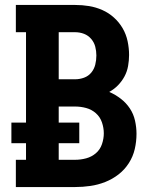

<svg xmlns="http://www.w3.org/2000/svg" viewBox="-20 -755 640 775"><path d="M44 0V-110H85V-177H26V-260H85V-625H44V-735H283Q312 -735 339.5 -730.5Q367 -726 393 -714.5Q419 -703 440 -684Q461 -665 475 -641Q489 -617 495 -589Q501 -561 501 -533Q501 -511 497 -488.5Q493 -466 482.5 -446.5Q472 -427 456.5 -411Q441 -395 421 -384Q446 -373 467.5 -356.5Q489 -340 504 -317.5Q519 -295 525 -268Q531 -241 531 -215Q531 -184 524 -153.5Q517 -123 500 -96.5Q483 -70 458.5 -51Q434 -32 405 -20.5Q376 -9 345 -4.5Q314 0 283 0ZM283 -435Q302 -435 319.5 -441.5Q337 -448 348.5 -462Q360 -476 364.5 -494Q369 -512 369 -531Q369 -549 364.5 -566.5Q360 -584 348 -598Q336 -612 319 -618.5Q302 -625 283 -625H217V-435ZM283 -110Q306 -110 328 -116Q350 -122 367 -136.5Q384 -151 391.5 -173Q399 -195 399 -217Q399 -239 391.5 -261Q384 -283 367 -298Q350 -313 328 -319Q306 -325 283 -325H217V-260H300V-177H217V-110Z"/></svg>

Font: Iosevka Curly Slab XBdEx
Style: Regular
Weight: 800
Width: 7
Monospace: yes
Designer: Belleve Invis
Foundry: Belleve Invis
Version: Version 11.0.0; ttfautohint (v1.8.3)